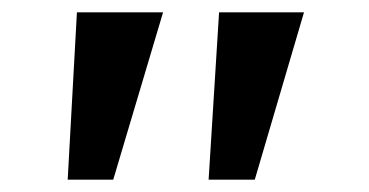

<svg xmlns="http://www.w3.org/2000/svg" viewBox="-20 -720 600 312"><path d="M394 -428 474 -700H336L319 -428ZM164 -428 245 -700H105L90 -428Z"/></svg>

Font: Lexend Peta
Style: Regular
Weight: 400
Designer: Bonnie Shaver-Troup, Thomas Jockin
Foundry: Lexend
Version: Version 1.007